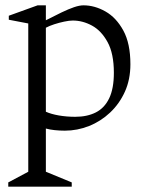

<svg xmlns="http://www.w3.org/2000/svg" viewBox="-20 -480 562 720"><path d="M11 220V204L86 164V-392L13 -406V-421L121 -460H152V-404Q185 -421 211 -433.5Q237 -446 257.5 -453Q278 -460 293 -460Q335 -460 375.5 -437Q416 -414 442.5 -365.5Q469 -317 469 -239Q469 -182 448.5 -136.5Q428 -91 393 -58Q358 -25 314 -7.5Q270 10 223 10Q204 10 185 8Q166 6 152 2V164L249 204V220ZM262 -42Q307 -42 339.5 -58.5Q372 -75 389.5 -111.5Q407 -148 407 -207Q407 -279 383.5 -322Q360 -365 325 -384Q290 -403 253 -403Q240 -403 221 -399Q202 -395 183.5 -389Q165 -383 152 -376V-61Q172 -52 201 -47Q230 -42 262 -42Z"/></svg>

Font: Ancizar Serif Light
Style: Regular
Weight: 300
Designer: Cesar Puertas, Viviana Monsalve, Julian Moncada, Julian Prieto, Jose Castro, Felipe Aragon, Mariel Hernandez, Sara Alarc
Version: Version 8.100